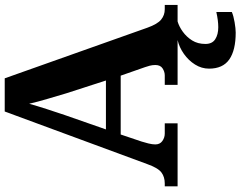

<svg xmlns="http://www.w3.org/2000/svg" viewBox="-120 -634 994 793"><g transform="rotate(-90 376.5 -237.0)"><path d="M4 0V-53H16Q43 -53 61.5 -67Q80 -81 96 -126L313 -714H450L659 -125Q674 -83 692.5 -68Q711 -53 735 -53H753V0H423V-53H462Q477 -53 491 -62Q505 -71 505 -92Q505 -104 502 -115.5Q499 -127 496 -135L461 -235H218L189 -149Q185 -137 181 -120.5Q177 -104 177 -92Q177 -73 191 -63Q205 -53 222 -53H264V0ZM239 -296H441L388 -460Q378 -494 365.5 -536Q353 -578 345 -613Q336 -581 323 -540.5Q310 -500 298 -465ZM639 240Q566 240 528 213.5Q490 187 490 130Q490 99 507 72Q524 45 551 26Q578 7 608 0H685Q664 6 642.5 21.5Q621 37 606.5 60Q592 83 592 115Q592 143 611.5 155.5Q631 168 661 168Q675 168 690.5 166Q706 164 724 160V224Q708 231 681.5 235.5Q655 240 639 240Z"/></g></svg>

Font: Noto Serif Khojki
Style: Regular
Weight: 400
Designer: Juan Bruce
Version: Version 2.002